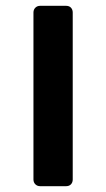

<svg xmlns="http://www.w3.org/2000/svg" viewBox="-20 -635 365 660"><path d="M118 5Q108 5 101.5 -1.5Q95 -8 95 -18V-592Q95 -602 101.5 -608.5Q108 -615 118 -615H207Q218 -615 224 -608.5Q230 -602 230 -592V-18Q230 -8 224 -1.5Q218 5 207 5Z"/></svg>

Font: Rubik
Style: Bold Italic
Weight: 700
Italic angle: -12°
Designer: Hubert and Fischer
Foundry: Hubert and Fischer
Version: Version 2.300;gftools[0.9.30]